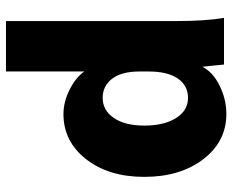

<svg xmlns="http://www.w3.org/2000/svg" viewBox="-87 -483 770 636"><g transform="rotate(90 298.0 -165.0)"><path d="M216.8 -59.1V200.2H49.8V-359.9Q49.8 -462.9 39.1 -522H193.8Q194.3 -515.6 197 -489.5Q199.7 -463.4 201.2 -450.2Q218.3 -484.9 263.4 -507.3Q308.6 -529.8 357.9 -529.8Q448.7 -529.8 507.3 -453.4Q565.9 -377 565.9 -257.8Q565.9 -140.1 507.3 -65.2Q448.7 9.8 357.9 9.8Q317.9 9.8 277.6 -10.3Q237.3 -30.3 216.8 -59.1ZM216.8 -272V-242.2Q216.8 -183.1 240.7 -151.6Q264.6 -120.1 304.2 -120.1Q345.7 -120.1 370.8 -157.2Q396 -194.3 396 -257.8Q396 -324.2 370.8 -363.5Q345.7 -402.8 304.2 -402.8Q263.7 -402.8 240.2 -369.1Q216.8 -335.4 216.8 -272Z"/></g></svg>

Font: LT Superior Black
Style: Regular
Weight: 900
Designer: Daniel Lyons
Foundry: LyonsType
Version: Version 2.005